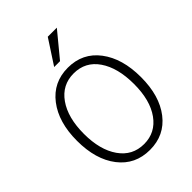

<svg xmlns="http://www.w3.org/2000/svg" viewBox="-276 -1098 1243 1243"><g transform="rotate(-45 346.0 -476.0)"><path d="M53.7 -358.4Q53.7 -528.3 133.3 -631.8Q212.9 -735.4 346.7 -735.4Q481.4 -735.4 560.1 -631.3Q638.7 -527.3 638.7 -357.4Q638.7 -186.5 559.6 -84.5Q480.5 17.6 346.7 17.6Q211.9 17.6 132.8 -85Q53.7 -187.5 53.7 -358.4ZM117.2 -358.4Q117.2 -211.9 178.7 -124Q240.2 -36.1 346.7 -36.1Q451.2 -36.1 513.2 -122.6Q575.2 -209 575.2 -357.4Q575.2 -505.9 514.6 -594.2Q454.1 -682.6 346.7 -682.6Q241.2 -682.6 179.2 -594.7Q117.2 -506.8 117.2 -358.4ZM287.1 -800.8 396.5 -968.8H479.5L340.8 -800.8Z"/></g></svg>

Font: Gothic A1 Light
Style: Regular
Weight: 300
Version: Version 2.50